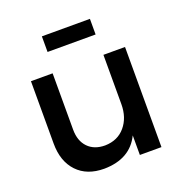

<svg xmlns="http://www.w3.org/2000/svg" viewBox="-130 -839 914 959"><g transform="rotate(-20 326.5 -360.0)"><path d="M67.9 -201.2V-532.2H183.1V-232.9Q183.1 -172.9 216.3 -138.4Q249.5 -104 307.1 -104Q374.5 -105.5 413.8 -152.1Q453.1 -198.7 453.1 -270V-532.2H567.9V0H453.1V-104Q401.4 2.4 263.2 3.9Q171.9 3.9 119.9 -51Q67.9 -106 67.9 -201.2ZM195.8 -641.1V-724.1H451.2V-641.1Z"/></g></svg>

Font: Trueno
Style: Rg
Weight: 400
Designer: Julieta Ulanovsky
Foundry: Julieta Ulanovsky
Version: Version 3.001b